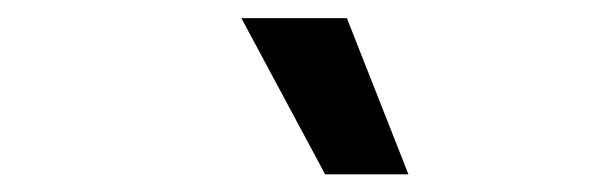

<svg xmlns="http://www.w3.org/2000/svg" viewBox="-20 -830 660 212"><path d="M339 -637.5H431L363 -810H246.5Z"/></svg>

Font: Monaspace Krypton Medium
Style: Italic
Weight: 500
Italic angle: -11°
Designer: Riley Cran & the Lettermatic Team
Foundry: Lettermatic
Version: Version 1.101 (Monaspace Krypton)